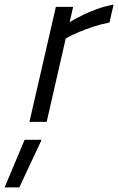

<svg xmlns="http://www.w3.org/2000/svg" viewBox="-41 -530 514 835"><path d="M202 -500H277L262 -434Q289 -450 320 -465Q346 -478 380.5 -490.5Q415 -503 453 -510L435 -432Q398 -425 363.5 -413.5Q329 -402 303 -391Q272 -378 245 -363L162 0H87ZM66 78H140L43 285H-21Z"/></svg>

Font: Panefresco 400wt
Style: Italic
Weight: 400
Foundry: Campivisivi & Chank Co
Version: Version 1.001